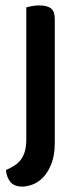

<svg xmlns="http://www.w3.org/2000/svg" viewBox="-20 -494 295 708"><path d="M182 32Q182 78 170 109Q158 140 140 159Q122 178 101 186Q80 194 62 194Q32 194 18 176.5Q4 159 2 133Q20 125 34 116Q48 107 57.5 94Q67 81 72 63Q77 45 77 19V-467Q84 -469 97 -471.5Q110 -474 125 -474Q154 -474 168 -463Q182 -452 182 -425V32Z"/></svg>

Font: Baloo Tammudu 2 Medium
Style: Regular
Weight: 500
Designer: Maithili Shingre, Omkar Shende and Ek Type
Foundry: Ek Type
Version: Version 1.640;hotconv 1.0.111;makeotfexe 2.5.65597; ttfautoh